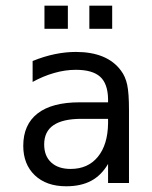

<svg xmlns="http://www.w3.org/2000/svg" viewBox="-20 -649 540 681"><path d="M293 -227.5H268.6Q203.1 -227.5 169.9 -205.1Q136.7 -182.6 136.7 -136.7Q136.7 -95.7 161.6 -72.8Q186.5 -49.8 230.5 -49.8Q292 -49.8 327.1 -92.8Q362.3 -135.7 363.3 -211.9V-227.5ZM437.5 -258.8V0H363.3V-67.4Q338.9 -26.4 302.7 -7.3Q266.6 11.7 214.8 11.7Q144.5 11.7 103.5 -27.3Q62.5 -66.4 62.5 -131.8Q62.5 -207 113.3 -246.6Q164.1 -286.1 262.7 -286.1H363.3V-297.9Q362.3 -352.5 335 -377Q307.6 -401.4 249 -401.4Q210.9 -401.4 171.9 -390.1Q132.8 -378.9 95.7 -358.4V-432.6Q136.7 -449.2 174.8 -457Q212.9 -464.8 249 -464.8Q304.7 -464.8 344.7 -448.2Q384.8 -431.6 409.2 -398.4Q424.8 -377.9 431.2 -348.1Q437.5 -318.4 437.5 -258.8ZM137.7 -628.9H220.7V-546.9H137.7ZM296.9 -628.9H377.9V-546.9H296.9Z"/></svg>

Font: BabelStone Xiangqi
Style: Regular
Weight: 400
Designer: Andrew West
Foundry: BabelStone
Version: Version 11.000 June 09, 2018